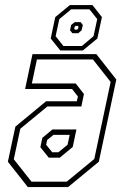

<svg xmlns="http://www.w3.org/2000/svg" viewBox="-20 -760 504 780"><path d="M93 0 12 -103 42.5 -245.5 167 -348.5H292L296.5 -368L272.5 -398.5H82L112 -540H371.5L452.5 -437L381.5 -103L256.5 0ZM108 -22H251L363 -114L429.5 -427L357.5 -518.5H130L109.5 -421H287.5L321 -378L310.5 -327.5H172.5L62.5 -237L36 -113ZM178 -119.5 144 -162 152 -200 193 -234H290.5L275.5 -163L223 -119.5ZM192 -141.5H217.5L254.5 -172L263 -212H197L171.5 -191L167.5 -172ZM225 -555 186 -603.5 204.5 -690.5 264 -739.5H355.5L394 -690.5L375.5 -603.5L316.5 -555ZM237.5 -573H312.5L360 -613L375 -682.5L343.5 -722H269L221 -682.5L206 -613ZM274 -625 264.5 -637 269 -658.5 283.5 -670H307.5L316.5 -658.5L311.5 -637L298 -625ZM284.5 -639.5H293L297 -643L299 -651.5L296 -655H287.5L283.5 -651.5L281.5 -643Z"/></svg>

Font: Tourney Condensed ExtraLight
Style: Italic
Weight: 200
Width: 3
Italic angle: -12°
Designer: Tyler Finck
Foundry: Etcetera Type Co
Version: Version 1.010; ttfautohint (v1.8.3)